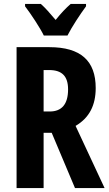

<svg xmlns="http://www.w3.org/2000/svg" viewBox="-20 -953 552 973"><path d="M202 -773H322C343 -815 387 -882 416 -921V-933H338C312 -910 291 -888 262 -852C234 -885 209 -914 187 -933H107V-921C137 -882 183 -812 202 -773ZM230 -714H64V0H201V-280H242L360 0H510L363 -315C433 -356 465 -420 465 -507C465 -645 389 -714 230 -714ZM229 -598C294 -598 325 -567 325 -500C325 -425 293 -388 232 -388H201V-598Z"/></svg>

Font: Noto Sans Thai Looped ExtraCondensed
Style: Bold
Weight: 700
Width: 2
Designer: Sasikarn Vongin, Ben Mitchell
Foundry: The Fontpad Ltd
Version: Version 1.001